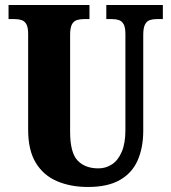

<svg xmlns="http://www.w3.org/2000/svg" viewBox="-20 -734 682 764"><path d="M330 10Q261 10 207 -13Q153 -36 122.5 -86Q92 -136 92 -218V-599Q92 -625 85 -637.5Q78 -650 66 -654Q54 -658 39 -658H14V-714H336V-658H312Q298 -658 285.5 -654Q273 -650 266 -636.5Q259 -623 259 -595V-210Q259 -127 288.5 -95.5Q318 -64 372 -64Q401 -64 425.5 -80Q450 -96 464.5 -130Q479 -164 479 -216V-599Q479 -625 472 -637.5Q465 -650 453.5 -654Q442 -658 427 -658H403V-714H628V-658H603Q588 -658 576 -654Q564 -650 557 -636.5Q550 -623 550 -595V-214Q550 -147 528 -96.5Q506 -46 457.5 -18Q409 10 330 10Z"/></svg>

Font: Noto Serif Khmer ExtraCondensed Black
Style: Regular
Weight: 900
Width: 2
Designer: Danh Hong and the Monotype Design Team
Foundry: Monotype Imaging Inc.
Version: Version 2.004